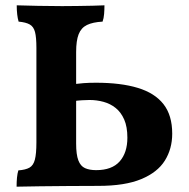

<svg xmlns="http://www.w3.org/2000/svg" viewBox="-20 -699 710 722"><path d="M42.4 3Q42.4 -15.2 43.9 -31.2Q45.5 -47.1 49 -58.3Q76 -60.3 90.7 -68.5Q105.5 -76.8 111.2 -98.9Q116.9 -120.9 116.9 -163.6V-518.7Q116.9 -558.5 111.7 -578.5Q106.5 -598.6 92 -606.9Q77.5 -615.2 50 -617.7Q46.5 -629.4 44.7 -644.8Q42.9 -660.3 42.9 -679Q77 -678 123.2 -677Q169.5 -676 213.4 -676Q241.5 -676 271.6 -676.5Q301.6 -677 328.7 -677.5Q355.7 -678 372.8 -679Q372.8 -662.9 371.5 -646.6Q370.3 -630.4 365.7 -617.7Q329 -615.7 307.1 -605.1Q285.3 -594.5 275.8 -570.4Q266.3 -546.4 266.3 -502.9V-158.9Q266.3 -117.8 274.6 -96Q282.9 -74.2 299.8 -66.7Q316.8 -59.2 341.5 -59.2Q400.9 -59.2 430 -92Q459 -124.8 459 -181.1Q459 -222.3 447 -249.7Q434.9 -277 414.9 -293Q394.9 -309 369.4 -316Q343.9 -323 316.9 -323Q305 -323 288.4 -322Q271.7 -321 255.3 -318.5V-382.4Q275.2 -384.9 294.8 -386.4Q314.4 -387.9 341 -387.9Q434.5 -387.9 498.2 -368.5Q562 -349.2 594.8 -307.3Q627.6 -265.4 627.6 -196.4Q627.6 -139.3 599.9 -95.1Q572.3 -50.9 511.2 -25.5Q450 0 349.8 0Q291.8 0 236 0.5Q180.1 1 130.8 1.5Q81.5 2 42.4 3Z"/></svg>

Font: Vollkorn
Style: Regular
Weight: 400
Designer: Friedrich Althausen
Foundry: Friedrich Althausen
Version: Version 5.001